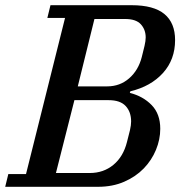

<svg xmlns="http://www.w3.org/2000/svg" viewBox="-46 -718 693 738"><path d="M-14 -49H54L204 -649H136L148 -698H460Q545 -698 586 -664Q627 -630 627 -564Q627 -489 580.5 -437.5Q534 -386 455 -367L453 -361Q504 -348 537 -314Q570 -280 570 -223Q570 -182 553.5 -142Q537 -102 506.5 -70.5Q476 -39 431.5 -19.5Q387 0 331 0H-26ZM169 -53H299Q352 -53 390 -84.5Q428 -116 442 -172Q449 -198 453.5 -217.5Q458 -237 458 -251Q458 -288 437 -310.5Q416 -333 372 -333H240ZM253 -386H366Q415 -386 450.5 -417Q486 -448 499 -499Q505 -522 509.5 -541.5Q514 -561 514 -574Q514 -604 495.5 -624.5Q477 -645 435 -645H317Z"/></svg>

Font: IBM Plex Serif Medm
Style: Italic
Weight: 500
Italic angle: -14°
Designer: Mike Abbink, Paul van der Laan, Pieter van Rosmalen
Foundry: Bold Monday
Version: Version 3.001